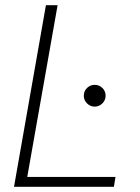

<svg xmlns="http://www.w3.org/2000/svg" viewBox="-20 -720 539 740"><path d="M34 0 157 -700H202L85 -38H425L419 0ZM345 -309Q328 -309 315.5 -321.5Q303 -334 303 -351Q303 -369 315.5 -381Q328 -393 345 -393Q362 -393 374.5 -381Q387 -369 387 -351Q387 -334 374.5 -321.5Q362 -309 345 -309Z"/></svg>

Font: DM Sans 24pt ExtraLight
Style: Italic
Weight: 250
Italic angle: -10°
Designer: Colophon Foundry, Jonny Pinhorn
Foundry: Colophon Foundry
Version: Version 4.004;gftools[0.9.30]